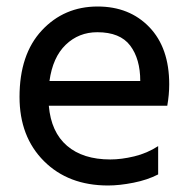

<svg xmlns="http://www.w3.org/2000/svg" viewBox="-20 -560 583 590"><path d="M411 -311Q411 -379 380 -420Q349 -461 279 -461Q222 -461 182 -422.5Q142 -384 132 -311ZM312 10Q190 10 115 -65Q40 -140 40 -262Q40 -393 108.5 -466.5Q177 -540 280 -540Q378 -540 439 -476.5Q500 -413 500 -301Q500 -269 494 -235H130Q137 -154 186 -112Q235 -70 319 -70Q353 -70 392.5 -79.5Q432 -89 466 -111V-24Q433 -7 390 1.5Q347 10 312 10Z"/></svg>

Font: LXGW 975 Gothic SC
Style: Regular
Weight: 400
Version: Version 2.01;February 25, 2021